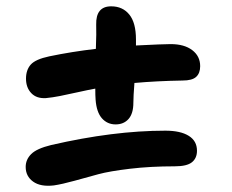

<svg xmlns="http://www.w3.org/2000/svg" viewBox="-20 -655 740 613"><path d="M127 -341.8Q96.7 -339.8 79.8 -357.7Q63 -375.5 63 -403.8Q63 -431.6 78.1 -448.7Q93.3 -465.8 137.2 -475.1Q210 -490.2 286.1 -499Q288.1 -551.3 287.1 -576.2Q285.6 -634.8 335 -634.8Q371.6 -634.8 392.8 -608.6Q414.1 -582.5 414.1 -528.8V-509.8Q502 -514.2 524.9 -514.2Q568.4 -514.2 593.8 -494.9Q619.1 -475.6 619.1 -443.8Q619.1 -421.4 606.4 -409.7Q593.8 -397.9 563 -397.9Q480.5 -396.5 409.2 -390.1Q405.8 -346.7 405.8 -327.1Q405.8 -292.5 390.4 -275.1Q375 -257.8 349.1 -257.8Q322.8 -257.8 305.4 -277.3Q288.1 -296.9 285.2 -336.9Q284.2 -349.1 284.2 -372.1Q260.3 -367.7 227.5 -360.4Q194.8 -353 171.1 -348.4Q147.5 -343.8 127 -341.8ZM151.9 -63Q109.4 -58.1 85.7 -75.2Q62 -92.3 62 -122.1Q62 -145.5 79.6 -163.1Q97.2 -180.7 143.1 -191.9Q342.3 -237.8 507.8 -237.8Q556.2 -237.8 582.5 -221.4Q608.9 -205.1 608.9 -173.8Q608.9 -149.9 592.8 -137Q576.7 -124 538.1 -124Q460 -124 394.8 -116.2Q329.6 -108.4 294.4 -98.9Q259.3 -89.4 218.8 -78.1Q178.2 -66.9 151.9 -63Z"/></svg>

Font: Shantell Sans Bouncy
Style: Regular
Weight: 600
Designer: Stephen Nixon, Anya Danilova, Shantell Martin
Foundry: Arrow Type
Version: Version 1.006;[9816181b4]